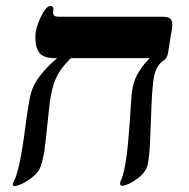

<svg xmlns="http://www.w3.org/2000/svg" viewBox="-20 -609 632 641"><path d="M27.8 12.2Q22.9 12.2 22.9 5.9L24.9 -1Q45.4 -36.6 63.5 -176.8Q75.7 -272.5 84.2 -301Q92.8 -329.6 114.5 -357.4Q136.2 -385.3 170.9 -415H163.1Q125.5 -415 111.8 -432.4Q98.1 -449.7 98.1 -484.9Q98.1 -515.1 116 -552Q133.8 -588.9 147.9 -588.9Q158.2 -588.9 158.2 -580.1L157.2 -566.9Q157.2 -553.2 174.8 -553.2H521Q541.5 -553.2 548.3 -546.9Q555.2 -540.5 555.2 -526.9Q555.2 -512.2 549.8 -487.8L541 -432.1Q537.6 -414.6 527.8 -408.2Q503.4 -392.1 495.4 -358.6Q487.3 -325.2 483.9 -209Q481 -120.1 477.8 -90.6Q474.6 -61 470.2 -49.8Q465.8 -38.6 453.6 -25.6Q441.4 -12.7 420.2 -0.7Q398.9 11.2 388.2 11.2Q380.9 11.2 380.9 2.9L382.3 -3.4L386.2 -12.2Q403.3 -55.2 413.1 -200.2L417.5 -268.1Q419.9 -309.6 426.5 -331.5Q433.1 -353.5 446.8 -374.5Q460.4 -395.5 480 -415H216.8Q179.7 -378.9 164.6 -342.5Q149.4 -306.2 143.1 -239.7Q132.3 -131.3 127.7 -102.5Q123 -73.7 116.2 -54.4Q109.4 -35.2 90.8 -19.8Q72.3 -4.4 54.9 3.9Q37.6 12.2 27.8 12.2Z"/></svg>

Font: Tinos
Style: Bold Italic
Weight: 700
Italic angle: -16.333°
Designer: Steve Matteson
Foundry: Monotype Imaging Inc.
Version: Version 1.23